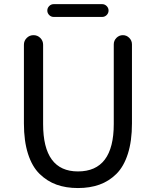

<svg xmlns="http://www.w3.org/2000/svg" viewBox="-20 -905 761 937"><path d="M360.4 12.7Q301.8 12.7 255.9 -3.9Q210 -20.5 173.3 -56.2Q136.7 -91.8 116.7 -154.3Q96.7 -216.8 96.7 -302.7V-686.5Q96.7 -706.1 110.4 -719.7Q124 -733.4 143.6 -733.4Q163.1 -733.4 176.8 -719.7Q190.4 -706.1 190.4 -686.5V-299.8Q190.4 -68.4 360.4 -68.4Q535.2 -68.4 535.2 -299.8V-688.5Q535.2 -707 548.3 -720.2Q561.5 -733.4 579.6 -733.4Q597.7 -733.4 610.8 -720.2Q624 -707 624 -688.5V-302.7Q624 -216.8 604 -154.3Q584 -91.8 547.9 -56.2Q511.7 -20.5 465.3 -3.9Q418.9 12.7 360.4 12.7ZM242.2 -822.3Q229.5 -822.3 220.2 -831.5Q210.9 -840.8 210.9 -853.5Q210.9 -866.2 220.2 -875.5Q229.5 -884.8 242.2 -884.8H478.5Q491.2 -884.8 500.5 -875.5Q509.8 -866.2 509.8 -853.5Q509.8 -840.8 500.5 -831.5Q491.2 -822.3 478.5 -822.3Z"/></svg>

Font: Gen Jyuu Gothic P Regular
Style: Regular
Weight: 400
Designer: [Source Han Sans]
Ryoko NISHIZUKA  (kana & ideographs); Paul D. Hunt (Latin, Greek & Cyrillic); Wenlong ZHANG  (bopomofo
Version: Version 1.002.20150607